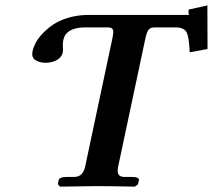

<svg xmlns="http://www.w3.org/2000/svg" viewBox="-20 -695 794 716"><path d="M149.9 -460.9Q127 -460.9 111.6 -471.2Q96.2 -481.4 101.6 -504.9Q104.5 -519 113.3 -535.6Q122.1 -552.2 139.2 -570.3Q156.2 -588.4 178.2 -603.3Q200.2 -618.2 232.7 -628.2Q265.1 -638.2 301.8 -639.2H685.1Q682.6 -640.1 683.1 -659.2L753.4 -674.8L753.9 -512.2L687.5 -500Q685.1 -559.6 674.8 -576.2Q664.6 -592.8 635.3 -592.8H556.2Q542 -592.8 534.9 -585Q527.8 -577.1 522.9 -555.2L420.9 -75.2Q418 -61 419.4 -52.2Q420.9 -43.5 427 -39.3Q433.1 -35.2 444.3 -35.2H470.2Q500 -35.2 498 -22.9L494.6 -7.8L482.9 1Q383.3 -1 344.2 -1L203.6 1L195.8 -7.8L198.7 -22.9Q201.2 -35.2 230.5 -35.2H257.3Q289.6 -35.2 297.9 -75.2L400.4 -558.1Q402.3 -568.4 402.6 -575Q402.8 -581.5 400.4 -585.7Q397.9 -589.8 393.3 -591.3Q388.7 -592.8 380.9 -592.8H292Q225.6 -590.3 216.3 -546.9Q213.4 -532.7 214.4 -523.9Q215.8 -507.3 214.1 -499Q212.4 -490.7 206.5 -483.4Q200.7 -476.1 192.1 -471.2Q183.6 -466.3 172.9 -463.6Q162.1 -460.9 149.9 -460.9Z"/></svg>

Font: Linux Libertine Slanted
Style: Semibold Slanted
Weight: 600
Designer: Philipp H. Poll
Foundry: Philipp H. Poll
Version: Version 5.1.1